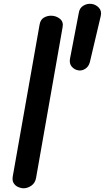

<svg xmlns="http://www.w3.org/2000/svg" viewBox="-20 -1013 564 1033"><path d="M107 0Q92.5 0 77.5 -6.8Q62.5 -13.5 53.8 -27.2Q45 -41 48.5 -63L193 -880.5Q197.5 -907 215.5 -917.8Q233.5 -928.5 254.5 -928.5Q281.5 -928.5 302.2 -912Q323 -895.5 316.5 -865L174 -55.5Q169 -28 148.5 -14Q128 0 107 0ZM401 -634.5Q380.5 -638 366.2 -654.2Q352 -670.5 356.5 -696.5L404 -944Q408 -970.5 429 -982.8Q450 -995 472 -992Q494.5 -989.5 511.5 -972Q528.5 -954.5 522 -926.5L463.5 -679Q457.5 -655 439 -643Q420.5 -631 401 -634.5Z"/></svg>

Font: Edu AU VIC WA NT Pre SemiBold
Style: Regular
Weight: 600
Designer: Tina and Corey Anderson, Eben Sorkin, Mirko Velimirovic
Foundry: Google for Education
Version: Version 1.001